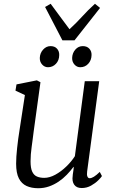

<svg xmlns="http://www.w3.org/2000/svg" viewBox="-20 -988 610 1018"><path d="M182.5 10Q147 10 120.8 -2Q94.5 -14 80 -42.2Q65.5 -70.5 65.5 -120Q65.5 -137 66.8 -158.2Q68 -179.5 70.8 -203.5Q73.5 -227.5 76.5 -251Q79.5 -274.5 83 -294.5L112 -484L62 -507.5L67.5 -540.5L175.5 -562L194.5 -552L158.5 -290.5Q156 -269.5 153.2 -249Q150.5 -228.5 147.8 -208.8Q145 -189 143.5 -170Q142 -151 142 -132.5Q142 -97 150.8 -78Q159.5 -59 176 -52Q192.5 -45 214.5 -45Q243 -45 273.5 -61.8Q304 -78.5 331.2 -104.8Q358.5 -131 377 -160L429.5 -557.5H506L442 -79Q439.5 -61 443.5 -52Q447.5 -43 455 -43Q465 -43 478 -51Q491 -59 509 -76.5L520.5 -54.5Q516.5 -47.5 501 -32Q485.5 -16.5 462.8 -3.8Q440 9 413 9Q385.5 9 373.2 -9Q361 -27 365.5 -56Q365.5 -57.5 366 -62.8Q366.5 -68 367.8 -75Q369 -82 369.8 -89.2Q370.5 -96.5 371 -102.5L370 -103.5Q354 -82 334.2 -61.5Q314.5 -41 290.8 -25Q267 -9 240 0.5Q213 10 182.5 10ZM234.5 -631.5Q216.5 -631.5 203.5 -645.8Q190.5 -660 191 -681Q192 -707 208.8 -725.2Q225.5 -743.5 248 -743.5Q270 -743.5 282.2 -730Q294.5 -716.5 294 -696.5Q294 -668.5 276.8 -650Q259.5 -631.5 234.5 -631.5ZM405.5 -631.5Q387.5 -631.5 374.8 -645.8Q362 -660 362.5 -681Q363.5 -707 379.5 -725.2Q395.5 -743.5 419 -743.5Q441 -743.5 453.5 -730Q466 -716.5 465.5 -696.5Q465 -668.5 448 -650Q431 -631.5 405.5 -631.5ZM311 -774 219 -951 248.5 -968Q273 -934.5 298 -901Q323 -867.5 348.5 -833Q385.5 -867 415.5 -900.2Q445.5 -933.5 483.5 -968L510.5 -946L375 -774Z"/></svg>

Font: Merriweather 28pt Light
Style: Italic
Weight: 300
Italic angle: -7.8°
Version: Version 2.101